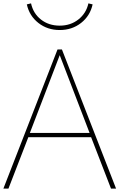

<svg xmlns="http://www.w3.org/2000/svg" viewBox="-20 -1118 708 1138"><path d="M139 -1092 164 -1098Q177 -1038 223 -1002Q269 -966 334 -966Q398 -966 444.5 -1002.5Q491 -1039 504 -1098L529 -1092Q514 -1024 460.5 -982Q407 -940 334 -940Q261 -940 207.5 -982Q154 -1024 139 -1092ZM321 -825H347L668 0H638L520 -305H147L30 0H0ZM334 -791 157 -330H511ZM321 -825H347L668 0H638L520 -305H148L30 0H0ZM334 -791 157 -330H511Z"/></svg>

Font: Spartan MB
Style: Regular
Weight: 250
Designer: Matt Bailey
Foundry: Matt Bailey
Version: Version 1.000